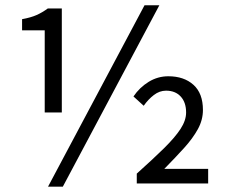

<svg xmlns="http://www.w3.org/2000/svg" viewBox="-20 -688 848 720"><path d="M147.7 -266.3V-574.2H62.8V-616.1Q96 -622.1 117.6 -631.8Q139.2 -641.5 159.3 -656.3H211.8V-266.3ZM160.1 12 522 -668.3H577.6L215.6 12ZM492.9 0V-36.9Q553.5 -91.3 594.8 -131.8Q636 -172.4 657 -204.5Q677.9 -236.6 677.9 -266.2Q677.9 -304.2 657.6 -326.1Q637.4 -348 602.6 -348Q578.3 -348 557.1 -331.8Q535.9 -315.6 518.9 -291.4L480.5 -326.3Q503.4 -360.1 537.5 -381.1Q571.6 -402 611.2 -402Q669.8 -402 705.4 -370Q741 -338 741 -275.6Q741 -238.4 722 -203.7Q703 -169.1 670.4 -133.1Q637.7 -97.1 596.1 -54.7H760.6V0Z"/></svg>

Font: Source Sans 3 VF
Style: Regular
Weight: 200
Designer: Paul D. Hunt
Foundry: Adobe
Version: Version 3.046;hotconv 1.0.118;makeotfexe 2.5.65603